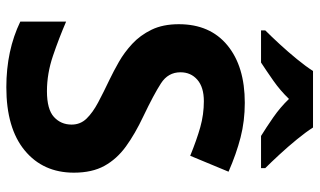

<svg xmlns="http://www.w3.org/2000/svg" viewBox="-216 -758 984 591"><g transform="rotate(90 275.5 -462.0)"><path d="M511 -198Q511 -103 442.5 -46.5Q374 10 248 10Q135 10 46 -33V-174Q97 -152 151.5 -133.5Q206 -115 260 -115Q316 -115 339.5 -136.5Q363 -158 363 -191Q363 -218 344.5 -237Q326 -256 295 -272.5Q264 -289 224 -308Q199 -320 170 -336.5Q141 -353 114.5 -377.5Q88 -402 71 -437Q54 -472 54 -521Q54 -617 119 -670.5Q184 -724 296 -724Q352 -724 402.5 -711Q453 -698 508 -674L459 -556Q410 -576 371 -587Q332 -598 291 -598Q248 -598 225 -578Q202 -558 202 -526Q202 -488 236 -466Q270 -444 337 -412Q392 -386 430.5 -358Q469 -330 490 -292Q511 -254 511 -198ZM372 -934Q386 -912 408.5 -884.5Q431 -857 455 -831Q479 -805 497 -787V-774H398Q372 -790 341 -811.5Q310 -833 284 -860Q258 -833 228 -812Q198 -791 172 -774H73V-787Q92 -806 115.5 -831.5Q139 -857 161.5 -884.5Q184 -912 198 -934Z"/></g></svg>

Font: Noto Sans IKEA
Style: Bold
Weight: 600
Designer: Monotype Design Team
Foundry: Monotype Imaging Inc.
Version: Version 2.001